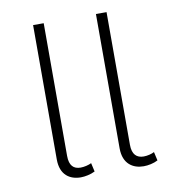

<svg xmlns="http://www.w3.org/2000/svg" viewBox="-68 -608 605 677"><g transform="rotate(-10 234.5 -269.0)"><path d="M168 10C183 10 203 6 219 -2L212 -33C202 -28 186 -24 173 -24C148 -24 133 -38 133 -73V-548H95V-67C95 -11 129 10 168 10ZM393 10C409 10 429 6 444 -2L437 -33C428 -28 412 -24 399 -24C374 -24 358 -38 358 -73V-548H320V-67C320 -11 355 10 393 10Z"/></g></svg>

Font: Noto Sans Thai SemCond ExtLt
Style: Regular
Weight: 200
Width: 4
Designer: Monotype Design Team
Foundry: Monotype Imaging Inc.
Version: Version 2.002